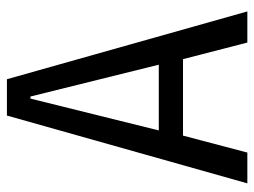

<svg xmlns="http://www.w3.org/2000/svg" viewBox="-110 -625 735 555"><g transform="rotate(-90 257.5 -347.5)"><path d="M94 0H5L201 -695H306L502 0H412L364 -186H143ZM348 -256 256 -627H250L158 -256Z"/></g></svg>

Font: Ruda
Style: Regular
Weight: 400
Designer: Mariela Monsalve, Angelina Sanchez
Foundry: Mariela Monsalve, Angelina Sanchez
Version: Version 1.002